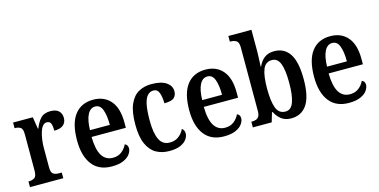

<svg xmlns="http://www.w3.org/2000/svg" viewBox="-75 -1146 3046 1542"><g transform="rotate(-15 1448.0 -375.0)"><path d="M20 0V-47H23Q52 -47 71 -59.5Q90 -72 90 -119V-421Q90 -465 72.5 -477Q55 -489 26 -489H23V-536H187L203 -437H207Q225 -486 253.5 -516.5Q282 -547 335 -547Q382 -547 404.5 -525Q427 -503 427 -467Q427 -429 401.5 -408Q376 -387 326 -387Q326 -429 317.5 -448.5Q309 -468 284 -468Q264 -468 249.5 -450Q235 -432 226.5 -403Q218 -374 213.5 -341Q209 -308 209 -278V-114Q209 -70 227 -58.5Q245 -47 271 -47H297V0Z M700 10Q593 10 537.5 -62Q482 -134 482 -264Q482 -405 536.5 -476Q591 -547 691 -547Q782 -547 834.5 -486Q887 -425 887 -306V-261H602Q604 -154 635.5 -104.5Q667 -55 726 -55Q770 -55 799.5 -78.5Q829 -102 844 -135Q855 -131 862 -121.5Q869 -112 869 -96Q869 -73 851.5 -48Q834 -23 796.5 -6.5Q759 10 700 10ZM769 -317Q769 -396 751.5 -443Q734 -490 693 -490Q652 -490 629 -445.5Q606 -401 604 -317Z M1178 10Q1115 10 1068 -17Q1021 -44 994 -104.5Q967 -165 967 -265Q967 -373 994.5 -434.5Q1022 -496 1069 -521.5Q1116 -547 1174 -547Q1255 -547 1297.5 -518.5Q1340 -490 1340 -444Q1340 -411 1319 -391Q1298 -371 1237 -371Q1237 -421 1224.5 -457Q1212 -493 1177 -493Q1150 -493 1129.5 -472.5Q1109 -452 1098 -403Q1087 -354 1087 -266Q1087 -162 1113.5 -108.5Q1140 -55 1199 -55Q1243 -55 1273.5 -78.5Q1304 -102 1319 -136Q1340 -121 1340 -94Q1340 -71 1324 -47Q1308 -23 1272.5 -6.5Q1237 10 1178 10Z M1633 10Q1526 10 1470.5 -62Q1415 -134 1415 -264Q1415 -405 1469.5 -476Q1524 -547 1624 -547Q1715 -547 1767.5 -486Q1820 -425 1820 -306V-261H1535Q1537 -154 1568.5 -104.5Q1600 -55 1659 -55Q1703 -55 1732.5 -78.5Q1762 -102 1777 -135Q1788 -131 1795 -121.5Q1802 -112 1802 -96Q1802 -73 1784.5 -48Q1767 -23 1729.5 -6.5Q1692 10 1633 10ZM1702 -317Q1702 -396 1684.5 -443Q1667 -490 1626 -490Q1585 -490 1562 -445.5Q1539 -401 1537 -317Z M2192 10Q2142 10 2110 -14.5Q2078 -39 2059 -78H2053L2030 0H1873V-47H1879Q1896 -47 1911.5 -52Q1927 -57 1936.5 -72Q1946 -87 1946 -118V-646Q1946 -689 1926 -701Q1906 -713 1878 -713H1873V-760H2065V-582Q2065 -565 2064 -541Q2063 -517 2062 -493.5Q2061 -470 2060 -456H2064Q2082 -497 2113.5 -522Q2145 -547 2196 -547Q2279 -547 2323.5 -480.5Q2368 -414 2368 -269Q2368 -124 2322 -57Q2276 10 2192 10ZM2161 -55Q2207 -55 2227.5 -110.5Q2248 -166 2248 -271Q2248 -378 2227.5 -430.5Q2207 -483 2160 -483Q2106 -483 2085 -429.5Q2064 -376 2064 -270Q2064 -166 2084.5 -110.5Q2105 -55 2161 -55Z M2671 10Q2564 10 2508.5 -62Q2453 -134 2453 -264Q2453 -405 2507.5 -476Q2562 -547 2662 -547Q2753 -547 2805.5 -486Q2858 -425 2858 -306V-261H2573Q2575 -154 2606.5 -104.5Q2638 -55 2697 -55Q2741 -55 2770.5 -78.5Q2800 -102 2815 -135Q2826 -131 2833 -121.5Q2840 -112 2840 -96Q2840 -73 2822.5 -48Q2805 -23 2767.5 -6.5Q2730 10 2671 10ZM2740 -317Q2740 -396 2722.5 -443Q2705 -490 2664 -490Q2623 -490 2600 -445.5Q2577 -401 2575 -317Z"/></g></svg>

Font: Noto Serif Condensed SemiBold
Style: Regular
Weight: 600
Width: 3
Designer: Monotype Design Team
Foundry: Monotype Imaging Inc.
Version: Version 2.013